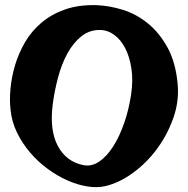

<svg xmlns="http://www.w3.org/2000/svg" viewBox="-20 -757 753 769"><path d="M366.2 -736.3Q418.9 -734.4 473.1 -717.3Q527.3 -700.2 573.2 -662.6Q619.1 -625 651.4 -565.9Q683.6 -506.8 691.4 -421.9Q698.2 -352.5 674.3 -284.7Q650.4 -216.8 608.4 -160.2Q566.4 -103.5 511.7 -64Q457 -24.4 402.3 -11.7Q369.1 -3.9 329.6 -10.3Q290 -16.6 249.5 -34.7Q209 -52.7 170.4 -81.1Q131.8 -109.4 100.6 -146Q69.3 -182.6 48.3 -225.6Q27.3 -268.6 22.5 -315.4Q17.6 -354.5 22 -401.9Q26.4 -449.2 40.5 -496.6Q54.7 -543.9 80.6 -588.4Q106.4 -632.8 146.5 -666.5Q186.5 -700.2 240.7 -719.2Q294.9 -738.3 366.2 -736.3ZM191.4 -340.8Q177.7 -236.3 211.4 -172.9Q245.1 -109.4 313.5 -95.7Q346.7 -88.9 377.4 -109.9Q408.2 -130.9 433.6 -170.9Q459 -210.9 477.5 -264.6Q496.1 -318.4 504.9 -377Q513.7 -435.5 506.3 -482.9Q499 -530.3 481.4 -564Q463.9 -597.7 439 -616.2Q414.1 -634.8 387.7 -636.7Q341.8 -639.6 307.6 -612.8Q273.4 -585.9 250 -543Q226.6 -500 212.4 -446.3Q198.2 -392.6 191.4 -340.8Z"/></svg>

Font: Irish Grover
Style: Regular
Weight: 400
Designer: Squid
Foundry: Font Diner, Inc DBA Sideshow
Version: Version 1.001